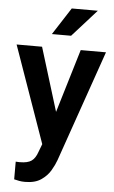

<svg xmlns="http://www.w3.org/2000/svg" viewBox="-63 -791 622 1046"><g transform="rotate(5 248.5 -268.5)"><path d="M143.1 -528.3 250 -181.2 354.5 -528.3H492.7L280.8 80.1Q271.5 106.4 253.2 137.5Q234.9 168.5 201.9 190.9Q168.9 213.4 114.7 213.4Q96.7 213.4 83.3 210.9Q69.8 208.5 54.7 204.6V107.9Q60.1 108.4 66.4 108.6Q72.8 108.9 77.6 108.9Q120.1 108.9 141.1 94Q162.1 79.1 173.8 43.9L190.4 0.5L3.9 -528.3ZM190.4 -601.6 286.1 -750H428.7L295.4 -601.6Z"/></g></svg>

Font: Vazirmatn UI SemiBold
Style: Regular
Weight: 600
Designer: Saber Rastikerdar
Foundry: Saber Rastikerdar
Version: Version 33.003